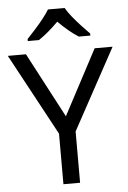

<svg xmlns="http://www.w3.org/2000/svg" viewBox="-62 -989 689 1033"><g transform="rotate(-5 283.0 -472.0)"><path d="M283 -363 469 -714H566L328 -277V0H238V-273L0 -714H98ZM327 -944Q339 -922 361.5 -894.5Q384 -867 408.5 -840.5Q433 -814 452 -795V-784H390Q364 -800 336 -823.5Q308 -847 281 -874Q254 -847 227 -824Q200 -801 174 -784H114V-795Q133 -815 156.5 -841Q180 -867 202 -894.5Q224 -922 237 -944Z"/></g></svg>

Font: Noto Sans Mongolian
Style: Regular
Weight: 400
Designer: Monotype Design Team
Foundry: Monotype Imaging Inc.
Version: Version 3.001; ttfautohint (v1.8.4.7-5d5b)